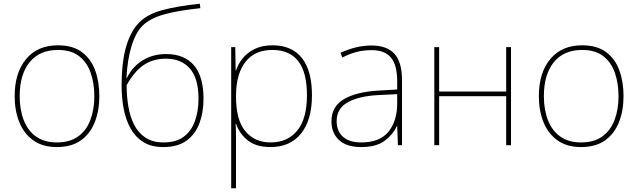

<svg xmlns="http://www.w3.org/2000/svg" viewBox="-20 -782 3438 1034"><path d="M515 -264Q515 -187 490.5 -124.5Q466 -62 415.5 -26Q365 10 286 10Q210 10 159.5 -26Q109 -62 84 -124Q59 -186 59 -264Q59 -390 120.5 -464Q182 -538 292 -538Q372 -538 421 -501.5Q470 -465 492.5 -403Q515 -341 515 -264ZM86 -264Q86 -191 108 -134.5Q130 -78 174.5 -46.5Q219 -15 286 -15Q356 -15 400.5 -47Q445 -79 466.5 -135.5Q488 -192 488 -264Q488 -333 468.5 -389.5Q449 -446 406 -479.5Q363 -513 292 -513Q193 -513 139.5 -447Q86 -381 86 -264Z M635 -317Q635 -451 660 -533.5Q685 -616 728 -659Q772 -705 852.5 -727Q933 -749 1056 -762L1059 -738Q929 -724 857 -702.5Q785 -681 747 -643Q710 -605 688 -532.5Q666 -460 661 -362H663Q694 -424 749 -457.5Q804 -491 874 -491Q972 -491 1024 -431Q1076 -371 1076 -250Q1076 -177 1054 -118Q1032 -59 984.5 -24.5Q937 10 859 10Q794 10 751 -17.5Q708 -45 682.5 -91.5Q657 -138 646 -196.5Q635 -255 635 -317ZM861 -15Q929 -15 970 -46Q1011 -77 1030 -130.5Q1049 -184 1049 -250Q1049 -360 1002.5 -413Q956 -466 873 -466Q804 -466 753.5 -431.5Q703 -397 662 -323Q662 -265 671 -210Q680 -155 702 -111Q724 -67 763 -41Q802 -15 861 -15Z M1447 -538Q1552 -538 1606 -469.5Q1660 -401 1660 -269Q1660 -136 1601.5 -63Q1543 10 1437 10Q1358 10 1313 -27Q1268 -64 1251 -116H1249Q1251 -82 1251 -49.5Q1251 -17 1251 15V232H1225V-528H1247L1249 -402H1251Q1262 -437 1287 -468Q1312 -499 1352 -518.5Q1392 -538 1447 -538ZM1447 -513Q1351 -513 1301 -447.5Q1251 -382 1251 -265V-262Q1251 -135 1301.5 -75Q1352 -15 1437 -15Q1529 -15 1581 -79Q1633 -143 1633 -269Q1633 -393 1586 -453Q1539 -513 1447 -513Z M1981 -537Q2063 -537 2104 -492.5Q2145 -448 2145 -350V0H2123L2119 -103H2117Q2096 -57 2051 -23.5Q2006 10 1925 10Q1846 10 1805.5 -28Q1765 -66 1765 -129Q1765 -208 1831.5 -247.5Q1898 -287 2016 -294L2119 -300V-343Q2119 -433 2085 -472.5Q2051 -512 1981 -512Q1941 -512 1903.5 -503Q1866 -494 1823 -472L1814 -498Q1854 -516 1895.5 -526.5Q1937 -537 1981 -537ZM2018 -270Q1916 -265 1854.5 -232Q1793 -199 1793 -129Q1793 -76 1827 -45.5Q1861 -15 1925 -15Q2025 -15 2071.5 -72Q2118 -129 2119 -220V-275Z M2345 -528V-289H2706V-528H2732V0H2706V-264H2345V0H2319V-528Z M3338 -264Q3338 -187 3313.5 -124.5Q3289 -62 3238.5 -26Q3188 10 3109 10Q3033 10 2982.5 -26Q2932 -62 2907 -124Q2882 -186 2882 -264Q2882 -390 2943.5 -464Q3005 -538 3115 -538Q3195 -538 3244 -501.5Q3293 -465 3315.5 -403Q3338 -341 3338 -264ZM2909 -264Q2909 -191 2931 -134.5Q2953 -78 2997.5 -46.5Q3042 -15 3109 -15Q3179 -15 3223.5 -47Q3268 -79 3289.5 -135.5Q3311 -192 3311 -264Q3311 -333 3291.5 -389.5Q3272 -446 3229 -479.5Q3186 -513 3115 -513Q3016 -513 2962.5 -447Q2909 -381 2909 -264Z"/></svg>

Font: Noto Sans Thin
Style: Regular
Weight: 100
Designer: Monotype Design Team
Foundry: Monotype Imaging Inc.
Version: Version 2.007